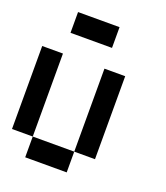

<svg xmlns="http://www.w3.org/2000/svg" viewBox="-156 -981 938 1087"><g transform="rotate(20 312.5 -437.5)"><path d="M125 -750V-875H375V-750ZM125 -125H0V-625H125ZM500 -125H375V-625H500ZM375 -125V0H125V-125Z"/></g></svg>

Font: Tiny5
Style: Regular
Weight: 400
Designer: Stefan Schmidt
Foundry: Made with Bits'n'Picas by Kreative Software
Version: Version 1.002; ttfautohint (v1.8.4.7-5d5b)